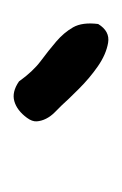

<svg xmlns="http://www.w3.org/2000/svg" viewBox="32 -791 180 284"><g transform="rotate(-90 122.0 -649.0)"><path d="M228.5 -593.8Q217.8 -576.2 200.7 -579.1Q183.6 -582 166 -594.2Q148.4 -606.4 132.3 -622.6Q116.2 -638.7 108.4 -647.5Q103.5 -652.3 97.7 -658.2Q91.8 -664.1 88.4 -670.9Q85 -677.7 84.5 -684.6Q84 -691.4 89.8 -699.2Q100.6 -713.9 114.3 -717.8Q127.9 -721.7 143.6 -710.9Q158.2 -690.4 173.8 -678.7Q189.5 -667 202.6 -655.8Q215.8 -644.5 223.6 -630.9Q231.4 -617.2 228.5 -593.8Z"/></g></svg>

Font: Covered By Your Grace
Style: Regular
Weight: 400
Designer: Kimberly Geswein
Foundry: Kimberly Geswein
Version: Version 1.0